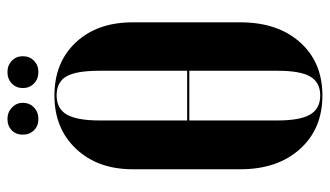

<svg xmlns="http://www.w3.org/2000/svg" viewBox="-205 -670 885 515"><g transform="rotate(-90 237.5 -412.5)"><path d="M175.8 -835Q193.8 -835 206.5 -823Q219.2 -811 219.2 -793.9Q219.2 -775.9 206.8 -763.9Q194.3 -752 175.8 -752Q157.2 -752 145.5 -763.9Q133.8 -775.9 133.8 -793.9Q133.8 -812 145.5 -823.5Q157.2 -835 175.8 -835ZM258.8 -793.9Q258.8 -811.5 271 -823.2Q283.2 -835 301.8 -835Q319.8 -835 332 -823.2Q344.2 -811.5 344.2 -793.9Q344.2 -775.4 332 -763.7Q319.8 -752 301.8 -752Q283.2 -752 271 -763.9Q258.8 -775.9 258.8 -793.9ZM41 -210V-499Q41 -592.8 95.7 -650.9Q150.4 -709 238.8 -709Q327.6 -709 381.3 -651.6Q435.1 -594.2 435.1 -499V-210Q435.1 -110.4 381.6 -50.3Q328.1 9.8 238.8 9.8Q149.4 9.8 95.2 -50.5Q41 -110.8 41 -210ZM171.9 -587.9V-353H305.2V-587.9Q305.2 -650.9 290 -677Q274.9 -703.1 238.8 -703.1Q203.6 -703.1 187.7 -675.8Q171.9 -648.4 171.9 -587.9ZM171.9 -347.2V-110.8Q171.9 -50.3 187.7 -23.2Q203.6 3.9 238.8 3.9Q273.9 3.9 289.6 -22.7Q305.2 -49.3 305.2 -110.8V-347.2Z"/></g></svg>

Font: Moniqa Black Display
Style: Regular
Weight: 900
Designer: Rajesh Rajput
Foundry: Rajesh Rajput
Version: Version 1.000